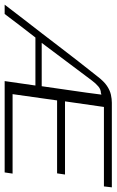

<svg xmlns="http://www.w3.org/2000/svg" viewBox="115 -642 500 824"><g transform="rotate(90 365.0 -230.0)"><path d="M-27 0Q5 -42 35.5 -81.5Q66 -121 95.5 -159Q125 -197 154.5 -236Q184 -275 215 -314.5Q246 -354 280 -397Q302 -426 321.5 -439Q341 -452 359.5 -456Q378 -460 394 -460H757Q756 -451 755 -443Q754 -435 753 -426H412L388 -259H702L697 -225Q619 -225 541 -225Q463 -225 384 -225L357 -34H698L693 0Q595 0 497 0Q399 0 301 0L320 -132H114Q88 -99 63 -66Q38 -33 13 0ZM137 -159Q184 -159 230.5 -159Q277 -159 323 -159Q332 -224 341.5 -287.5Q351 -351 359 -415Q358 -415 356 -414.5Q354 -414 352 -413Q337 -413 324 -402Q311 -391 299 -375Q259 -321 218 -267Q177 -213 137 -159Z"/></g></svg>

Font: Genos Thin Light
Style: Italic
Weight: 300
Italic angle: -8°
Version: Version 1.010